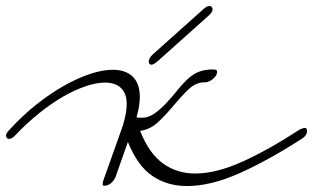

<svg xmlns="http://www.w3.org/2000/svg" viewBox="-38 -602 1050 644"><path d="M16 -151Q2 -136 -7 -136Q-12 -136 -15 -139.5Q-18 -143 -18 -147Q-18 -155 -6 -167Q37 -214 83.5 -251Q130 -288 176 -314Q222 -340 264 -354Q306 -368 341 -368Q383 -368 407 -345Q431 -322 431 -276Q431 -248 420 -209Q425 -207 429 -207Q433 -207 438 -207Q460 -207 480.5 -221.5Q501 -236 520.5 -257Q540 -278 558.5 -301Q577 -324 595 -340Q627 -369 673 -369Q681 -369 685.5 -368Q690 -367 690 -362Q690 -353 685 -346.5Q680 -340 674 -335.5Q668 -331 662 -328.5Q656 -326 654 -326H649Q619 -326 594.5 -302.5Q570 -279 545.5 -249.5Q521 -220 494 -194Q467 -168 432 -163Q462 -87 509 -53.5Q556 -20 616 -20Q687 -20 774.5 -59.5Q862 -99 968 -168Q980 -173 984 -173Q992 -173 992 -163Q992 -147 972 -135Q858 -62 763 -20Q668 22 589 22Q523 22 473 -12Q423 -46 391 -126L349 -7Q344 4 334 12.5Q324 21 312 21Q306 21 306 15Q306 13 308 5L371 -172Q371 -175 372.5 -177Q374 -179 375 -182V-184Q387 -224 387 -254Q387 -288 368 -306.5Q349 -325 314 -325Q285 -325 248.5 -312.5Q212 -300 173 -277.5Q134 -255 93.5 -222.5Q53 -190 16 -151ZM645 -572Q656 -582 665 -582Q670 -582 672.5 -578.5Q675 -575 675 -570Q675 -561 660 -548L490 -396Q477 -385 470 -385Q461 -385 461 -396Q461 -407 475 -420Z"/></svg>

Font: Discipuli Britannica
Style: Regular
Weight: 400
Designer: Peter Wiegel
Foundry: Peter Wiegel
Version: Version 0.001 2009